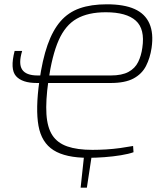

<svg xmlns="http://www.w3.org/2000/svg" viewBox="-20 -722 755 893"><path d="M408 -7 384 151H355L372 -7ZM151 -336Q83 -336 54.5 -368Q26 -400 48 -485H83Q65 -426 83 -398.5Q101 -371 155 -371H495Q547 -371 577.5 -387.5Q608 -404 622.5 -433.5Q637 -463 642 -500Q655 -587 611.5 -626Q568 -665 472 -665Q390 -665 337 -635Q284 -605 253 -535Q222 -465 205 -345Q192 -253 196 -191Q200 -129 223.5 -93Q247 -57 293 -41Q339 -25 410 -25Q441 -25 474 -27Q507 -29 539.5 -33.5Q572 -38 599 -43L601 -14Q579 -6 542.5 0Q506 6 465.5 9Q425 12 391 12Q285 12 229 -23.5Q173 -59 159 -137Q145 -215 163 -344Q177 -444 201 -512.5Q225 -581 261.5 -623Q298 -665 351 -683.5Q404 -702 477 -702Q557 -702 606 -680Q655 -658 675 -612.5Q695 -567 685 -499Q678 -452 659 -415Q640 -378 601 -357Q562 -336 495 -336Z"/></svg>

Font: Exo 2 ExtraLight
Style: Italic
Weight: 250
Italic angle: -8°
Designer: Natanael Gama
Foundry: Natanael Gama
Version: Version 2.010